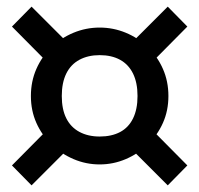

<svg xmlns="http://www.w3.org/2000/svg" viewBox="-20 -662 600 578"><path d="M394 -373Q394 -413 380.5 -440.5Q367 -468 341.5 -482Q316 -496 280 -496Q245 -496 219 -482Q193 -468 179.5 -440.5Q166 -413 166 -373Q166 -333 179.5 -306Q193 -279 219 -265Q245 -251 280 -251Q316 -251 341.5 -264.5Q367 -278 380.5 -305.5Q394 -333 394 -373ZM73 -373Q73 -417 89.5 -454.5Q106 -492 135 -520Q164 -548 201.5 -563.5Q239 -579 280 -579Q321 -579 358.5 -563.5Q396 -548 425 -520Q454 -492 470.5 -454.5Q487 -417 487 -373Q487 -329 470.5 -292Q454 -255 425 -227Q396 -199 358.5 -183Q321 -167 280 -167Q239 -167 201.5 -183Q164 -199 135 -227Q106 -255 89.5 -292Q73 -329 73 -373ZM16 -582 75 -642 190 -527 123 -474ZM544 -582 437 -474 370 -527 485 -642ZM16 -164 123 -272 190 -219 75 -104ZM544 -164 485 -104 370 -219 437 -272Z"/></svg>

Font: Roboto Serif 20pt Medium
Style: Regular
Weight: 500
Version: Version 1.008